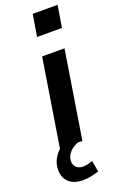

<svg xmlns="http://www.w3.org/2000/svg" viewBox="-194 -764 639 1008"><g transform="rotate(-20 126.0 -260.5)"><path d="M26 0 104 -489H229L151 0ZM114 -594 134 -716H273L253 -594ZM85 195Q34 195 6.5 169.5Q-21 144 -21 101Q-21 53 11 15Q43 -23 92 -42L125 0Q102 9 87 22.5Q72 36 65 51Q58 66 58 81Q58 102 72 115Q86 128 109 128Q123 128 135.5 125Q148 122 163 117L174 179Q151 186 130 190.5Q109 195 85 195Z"/></g></svg>

Font: Nunito Sans 12pt ExtraLight
Style: Italic
Weight: 200
Italic angle: -9°
Designer: Vernon Adams
Foundry: Vernon Adams
Version: Version 3.101;gftools[0.9.27]